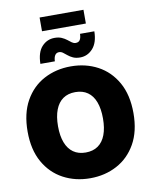

<svg xmlns="http://www.w3.org/2000/svg" viewBox="-113 -1171 997 1263"><g transform="rotate(-10 386.0 -539.5)"><path d="M386.2 9.8Q287.1 9.8 206.8 -33.2Q126.5 -76.2 79.6 -159.4Q32.7 -242.7 32.7 -363.3Q32.7 -484.9 79.6 -568.4Q126.5 -651.9 206.8 -694.6Q287.1 -737.3 386.2 -737.3Q485.4 -737.3 565.4 -694.6Q645.5 -651.9 692.6 -568.4Q739.7 -484.9 739.7 -363.3Q739.7 -242.2 692.6 -158.9Q645.5 -75.7 565.4 -33Q485.4 9.8 386.2 9.8ZM386.2 -162.1Q435.1 -162.1 468.5 -185.5Q502 -209 519 -253.9Q536.1 -298.8 536.1 -363.3Q536.1 -428.2 519 -473.4Q502 -518.6 468.5 -542Q435.1 -565.4 386.2 -565.4Q337.4 -565.4 304 -542Q270.5 -518.6 253.2 -473.4Q235.8 -428.2 235.8 -363.3Q235.8 -298.8 253.2 -253.9Q270.5 -209 304 -185.5Q337.4 -162.1 386.2 -162.1ZM458.5 -784.2Q430.7 -784.2 411.4 -793Q392.1 -801.8 378.2 -813.5Q364.3 -825.2 352.3 -834Q340.3 -842.8 326.7 -842.8Q309.6 -842.8 300 -828.9Q290.5 -814.9 289.6 -788.1H192.9Q194.3 -865.2 229 -902.8Q263.7 -940.4 314 -940.4Q341.3 -940.4 360.8 -931.9Q380.4 -923.3 394.8 -911.9Q409.2 -900.4 421.1 -891.8Q433.1 -883.3 445.8 -883.3Q466.3 -883.3 474.9 -897.7Q483.4 -912.1 483.9 -937.5H579.6Q578.6 -862.3 543.5 -823.2Q508.3 -784.2 458.5 -784.2ZM533.7 -1089.4V-997.6H240.7V-1089.4Z"/></g></svg>

Font: Inter 16pt Black
Style: Regular
Weight: 900
Version: Version 4.001;git-66647c0bb